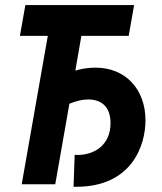

<svg xmlns="http://www.w3.org/2000/svg" viewBox="-20 -713 626 743"><path d="M264.6 9.8H274.9C489.3 9.8 543 -148.9 543 -247.6C543 -363.8 469.2 -451.2 349.6 -451.2C325.7 -451.2 297.9 -447.8 271.5 -439.9L294.9 -574.2H478L499 -693.4H78.1L57.1 -574.2H165L64 0H193.8L248.5 -311.5C275.9 -322.8 299.8 -328.1 321.3 -328.1C370.6 -328.1 407.7 -301.8 407.7 -236.3C407.7 -153.8 348.1 -112.8 277.3 -113.3C274.4 -113.8 272 -113.8 269 -113.8Z"/></svg>

Font: Cascadia Code NF
Style: Bold Italic
Weight: 700
Italic angle: -10°
Monospace: yes
Designer: Aaron Bell
Foundry: Saja Typeworks
Version: Version 2404.023